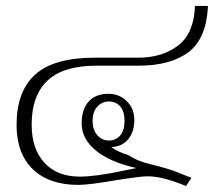

<svg xmlns="http://www.w3.org/2000/svg" viewBox="-20 -615 723 649"><path d="M480 -19Q460 -19 423 -13.5Q386 -8 373 -6Q281 10 245 10Q146 10 91 -43Q36 -96 36 -193Q36 -306 99 -363Q162 -420 300 -420H446Q529 -420 582.5 -461.5Q636 -503 639 -595H683Q678 -485 617.5 -439Q557 -393 448 -393H306Q194 -393 140.5 -342.5Q87 -292 87 -194Q87 -112 130 -65Q173 -18 250 -18Q304 -18 402 -39L441 -47Q351 -67 303.5 -106.5Q256 -146 256 -198Q256 -245 279.5 -271.5Q303 -298 347 -298Q383 -298 408.5 -273Q434 -248 434 -210Q434 -169 413 -144Q392 -119 356 -118Q379 -101 413 -91Q448 -69 481 -62Q553 -44 580.5 -32.5Q608 -21 612 -20L627 -14L609 14Q530 -19 480 -19ZM401 -207Q401 -238 386.5 -255Q372 -272 348 -272Q325 -272 309 -254.5Q293 -237 293 -207Q293 -176 309 -158Q325 -140 348 -140Q372 -140 386.5 -157.5Q401 -175 401 -207Z"/></svg>

Font: Taviraj ExtraLight
Style: Regular
Weight: 275
Designer: Katatrad Team
Foundry: CadsonDemak
Version: Version 1.001